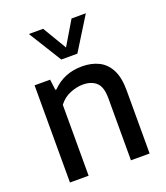

<svg xmlns="http://www.w3.org/2000/svg" viewBox="-146 -909 875 1010"><g transform="rotate(-20 291.0 -404.0)"><path d="M70.5 0V-544H157.5L165 -484.5H171Q237.5 -552.5 338 -552.5Q390 -552.5 430.2 -533Q470.5 -513.5 493.5 -469.8Q516.5 -426 516.5 -353V0H412V-347.5Q412 -411 384.5 -436Q357 -461 309.5 -461Q276 -461 238.8 -446.2Q201.5 -431.5 175 -397V0ZM249 -623.5 134.5 -808H214.5L294 -674.5L373.5 -808H453.5L339 -623.5Z"/></g></svg>

Font: Encode Sans Md
Style: Regular
Weight: 500
Designer: Multiple Designers
Foundry: Impallari Type
Version: Version 3.002; ttfautohint (v1.8.3) -l 8 -r 50 -G 200 -x 14 